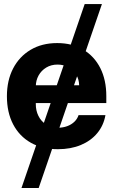

<svg xmlns="http://www.w3.org/2000/svg" viewBox="-20 -739 604 961"><path d="M490.2 -718.8 173.6 202.1H87.5L403.9 -718.8ZM269.5 7.8Q191.3 7.8 134.1 -24.7Q77 -57.1 45.8 -116.7Q14.6 -176.3 14.6 -257.4Q14.6 -336.4 45.6 -396.2Q76.6 -456 133.2 -489.7Q189.8 -523.4 266.4 -523.4Q341.7 -523.4 397 -490.4Q452.2 -457.4 482.2 -397.9Q512.1 -338.5 512.1 -258V-223.2H67.2V-312.3H376.2Q375.3 -343 360.8 -366.2Q346.3 -389.5 322.1 -402.6Q297.9 -415.8 268 -415.8Q235.9 -415.8 211.4 -400.9Q186.8 -385.9 173.1 -361.2Q159.5 -336.5 159.2 -306.8V-219.1Q158.9 -185.9 172.3 -158.9Q185.6 -131.9 210.8 -115.9Q235.9 -99.9 271.3 -99.6Q295.6 -99.9 316.3 -107.5Q337 -115.1 352 -129.3Q366.9 -143.5 373.2 -162.7H507.8Q498.6 -111 466.9 -72.7Q435.3 -34.4 384.8 -13.3Q334.4 7.8 269.5 7.8Z"/></svg>

Font: Inter Display V
Style: Regular
Weight: 400
Designer: Rasmus Andersson
Foundry: rsms
Version: Version 3.015;git-src